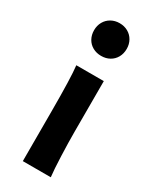

<svg xmlns="http://www.w3.org/2000/svg" viewBox="-197 -816 706 871"><g transform="rotate(30 156.0 -381.0)"><path d="M224.6 -231.9Q224.6 -178.2 227.3 -107.2Q230 -36.1 234.4 0H87.9V-258.8Q87.9 -439 80.6 -498H224.6ZM156.2 -761.7Q180.7 -761.7 200.2 -750.7Q219.7 -739.7 230.7 -720.2Q241.7 -700.7 241.7 -676.3Q241.7 -651.4 230.7 -631.8Q219.7 -612.3 200.4 -601.6Q181.2 -590.8 156.2 -590.8Q131.8 -590.8 112.3 -601.6Q92.8 -612.3 81.8 -631.8Q70.8 -651.4 70.8 -676.3Q70.8 -700.7 81.8 -720.2Q92.8 -739.7 112.3 -750.7Q131.8 -761.7 156.2 -761.7Z"/></g></svg>

Font: Lesson One
Style: Bold
Weight: 700
Designer: But Ko, Victor Gaultney, Annie Olsen, Julie Remington, Don Collingsworth, Eric Hays, Becca Hirsbrunner
Version: Version 1.100